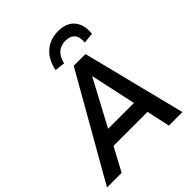

<svg xmlns="http://www.w3.org/2000/svg" viewBox="-284 -1084 1235 1235"><g transform="rotate(-45 333.0 -467.0)"><path d="M-33 0 369 -705H476L653 0H530L487 -197L528 -160H148L205 -196L100 0ZM404 -571 224 -234 206 -262H502L480 -234L407 -571ZM336 -760 267 -768Q283 -848 333 -891Q383 -934 456 -934Q505 -934 538.5 -914.5Q572 -895 587.5 -857.5Q603 -820 598 -768L525 -760Q530 -807 509.5 -832Q489 -857 445 -857Q402 -857 374.5 -832Q347 -807 336 -760Z"/></g></svg>

Font: Nunito Sans 10pt SemiCondensed
Style: Bold Italic
Weight: 700
Width: 4
Italic angle: -9°
Designer: Vernon Adams
Foundry: Vernon Adams
Version: Version 3.101;gftools[0.9.27]